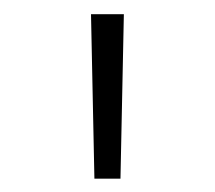

<svg xmlns="http://www.w3.org/2000/svg" viewBox="-20 -748 310 277"><path d="M116.2 -490.2 111.3 -727.5H158.7L153.8 -490.2Z"/></svg>

Font: Inter 16pt ExtraLight
Style: Regular
Weight: 250
Version: Version 4.001;git-66647c0bb